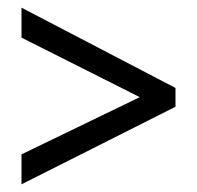

<svg xmlns="http://www.w3.org/2000/svg" viewBox="-20 -607 513 500"><path d="M36 -205V-127L437 -329V-378L36 -587V-509L344 -354Z"/></svg>

Font: Noto Sans Gujarati UI Condensed
Style: Regular
Weight: 400
Width: 3
Designer: Jelle Bosma - Monotype Design Team, Universal Thirst
Foundry: Monotype Imaging Inc.
Version: Version 2.106